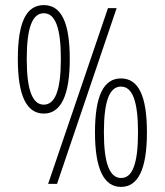

<svg xmlns="http://www.w3.org/2000/svg" viewBox="-20 -815 647 754"><path d="M152 -369C218 -369 254 -438 254 -583C254 -726 221 -795 152 -795C83 -795 50 -727 50 -583C50 -438 85 -369 152 -369ZM169 -93H204L438 -783H404ZM152 -404C108 -404 85 -460 85 -583C85 -706 107 -763 152 -763C197 -763 219 -706 219 -583C219 -460 196 -404 152 -404ZM455 -81C522 -81 557 -150 557 -295C557 -438 524 -507 455 -507C387 -507 353 -439 353 -295C353 -150 389 -81 455 -81ZM456 -116C411 -116 388 -172 388 -295C388 -418 410 -475 455 -475C500 -475 522 -418 522 -295C522 -172 500 -116 456 -116Z"/></svg>

Font: Noto Sans Kannada UI ExtraCondensed ExtraLight
Style: Regular
Weight: 200
Width: 2
Designer: Jelle Bosma - Monotype Design Team
Foundry: Monotype Imaging Inc.
Version: Version 2.005